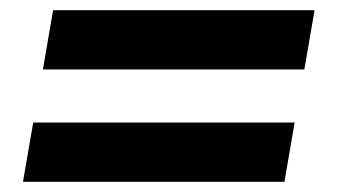

<svg xmlns="http://www.w3.org/2000/svg" viewBox="-20 -442 660 376"><path d="M84 -422H596L576 -306H64ZM45 -202H557L537 -86H25Z"/></svg>

Font: Sarabun ExtraBold
Style: Italic
Weight: 800
Italic angle: -10°
Designer: Suppakit Chalermlarp | Katatrad Co.,Ltd.
Foundry: Cadson Demak Co.,Ltd.
Version: Version 1.000; ttfautohint (v1.6)